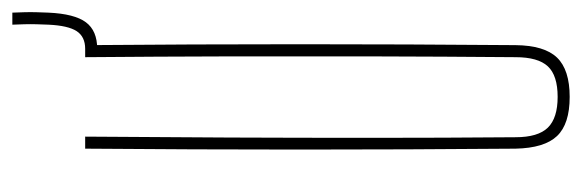

<svg xmlns="http://www.w3.org/2000/svg" viewBox="-344 -618 966 319"><g transform="rotate(-90 139.5 -458.0)"><path d="M138.5 5Q93.5 5 73.5 -16Q53.5 -37 52.5 -85Q51 -264.5 51 -442.8Q51 -621 52.5 -800H72.5Q71.5 -680.5 71 -561.5Q70.5 -442.5 70.5 -323.5Q70.5 -204.5 71.5 -85Q71.5 -47.5 87.5 -31.2Q103.5 -15 138.5 -15Q174 -15 189.2 -31.2Q204.5 -47.5 204.5 -85Q205.5 -204.5 205.8 -323.5Q206 -442.5 205.8 -561.5Q205.5 -680.5 204.5 -800H224.5Q226 -621 226 -442.8Q226 -264.5 224.5 -85Q224 -37 203.8 -16Q183.5 5 138.5 5ZM218.5 -780Q215.5 -780 213.8 -780.5Q212 -781 209 -782L207.5 -800Q210.5 -800 213 -800Q215.5 -800 218.5 -800Q238.5 -800 247.8 -814.2Q257 -828.5 258.5 -861Q259 -871 259.2 -881Q259.5 -891 259.2 -901Q259 -911 258.5 -921H278.5Q279 -911 279.2 -901Q279.5 -891 279.2 -881Q279 -871 278.5 -861Q276.5 -817.5 262.5 -798.8Q248.5 -780 218.5 -780Z"/></g></svg>

Font: Big Shoulders Display Thin Thin
Style: Regular
Weight: 250
Version: Version 2.002